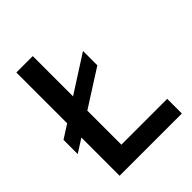

<svg xmlns="http://www.w3.org/2000/svg" viewBox="-201 -816 927 927"><g transform="rotate(-45 263.0 -352.5)"><path d="M71 0V-705H183V-42L122 -100H496V0ZM2 -217V-314L372 -551V-453Z"/></g></svg>

Font: TikTok Sans 24pt Medium
Style: Regular
Weight: 500
Version: Version 4.000